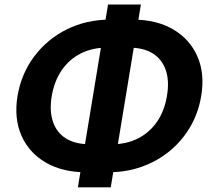

<svg xmlns="http://www.w3.org/2000/svg" viewBox="-20 -783 924 839"><path d="M355.5 -30.3Q252.9 -30.3 179.9 -72.8Q106.9 -115.2 73.7 -190.4Q40.5 -265.6 56.6 -363.8Q73.2 -461.4 129.9 -536.9Q186.5 -612.3 272.2 -654.8Q357.9 -697.3 460.9 -697.3H560.1Q663.6 -697.3 736.3 -654.8Q809.1 -612.3 842.3 -537.1Q875.5 -461.9 859.4 -364.3Q847.2 -290.5 811.8 -229.5Q776.4 -168.5 722.4 -123.8Q668.5 -79.1 600.3 -54.7Q532.2 -30.3 455.1 -30.3ZM371.6 -152.8H470.7Q533.7 -152.8 583.7 -178.5Q633.8 -204.1 666.3 -251.2Q698.7 -298.3 709.5 -363.8Q720.7 -428.7 704.6 -476.1Q688.5 -523.4 648.2 -549.1Q607.9 -574.7 544.9 -574.7H445.3Q382.8 -574.7 332.8 -549.3Q282.7 -523.9 250 -476.6Q217.3 -429.2 206.1 -363.3Q195.3 -298.3 211.4 -251Q227.5 -203.6 268.1 -178.2Q308.6 -152.8 371.6 -152.8ZM320.3 35.6 452.1 -763.2H595.7L463.9 35.6Z"/></svg>

Font: Inter 20pt
Style: Bold Italic
Weight: 700
Italic angle: -9.3988°
Version: Version 4.001;git-66647c0bb